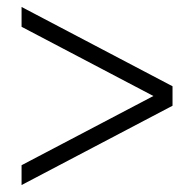

<svg xmlns="http://www.w3.org/2000/svg" viewBox="-20 -618 558 552"><path d="M42 -86V-143L421 -342L42 -541V-598L476 -370V-314Z"/></svg>

Font: Platypi
Style: Regular
Weight: 400
Designer: David Sargent
Foundry: Bolt Cutter Type
Version: Version 1.200; ttfautohint (v1.8.4.7-5d5b)